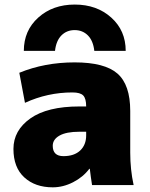

<svg xmlns="http://www.w3.org/2000/svg" viewBox="-20 -800 650 830"><path d="M323.2 -339.8H352.5Q352.5 -374 339.8 -387.2Q327.1 -400.4 293 -400.4Q185.5 -400.4 87.9 -355.5L63.5 -485.4Q172.9 -530.3 302.7 -530.3Q432.6 -530.3 487.8 -481.9Q543 -433.6 543 -320.3V-139.6Q543 -67.4 557.6 0H377.9Q372.1 -37.1 368.2 -70.3H366.2Q338.9 -34.2 295.9 -12.2Q252.9 9.8 208 9.8Q131.8 9.8 85 -33.2Q38.1 -76.2 38.1 -156.2Q38.1 -236.3 111.3 -288.1Q184.6 -339.8 323.2 -339.8ZM83 -580.1Q83 -668 145.5 -724.1Q208 -780.3 303.2 -780.3Q398.4 -780.3 460.9 -724.1Q523.4 -668 523.4 -580.1H387.7Q382.8 -624 359.9 -647Q336.9 -669.9 302.7 -669.9Q268.6 -669.9 245.6 -647Q222.7 -624 217.8 -580.1ZM208 -169.9Q208 -125 254.4 -125Q300.8 -125 326.7 -149.4Q352.5 -173.8 352.5 -214.8V-230.5H323.2Q266.6 -230.5 237.3 -213.9Q208 -197.3 208 -169.9Z"/></svg>

Font: GenEi M Gothic v2 Black
Style: Regular
Weight: 900
Version: Version 2.0